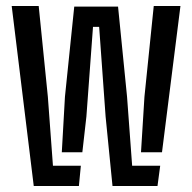

<svg xmlns="http://www.w3.org/2000/svg" viewBox="-20 -620 640 640"><path d="M92.5 0 19 -600H109L139.5 -297.5L156.5 -67.5H249.5L243 0ZM450 -112.5 461.5 -297.5 492.5 -600H581.5L520 -112.5ZM355 0 332 -231.5 310.5 -530.5H290L268 -231.5L254.5 -112.5H186L196.5 -297.5L227.5 -598H373.5L403.5 -297.5L420.5 -67.5H514L505 0Z"/></svg>

Font: Big Shoulders Stencil Text Medium
Style: Regular
Weight: 500
Designer: Patric King
Foundry: XO Type Co
Version: Version 1.000